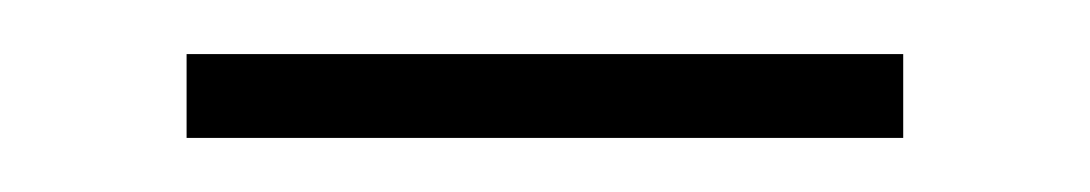

<svg xmlns="http://www.w3.org/2000/svg" viewBox="-20 -576 403 71"><path d="M49 -556H314V-525H49Z"/></svg>

Font: Ysabeau SC Light
Style: Regular
Weight: 300
Designer: Christian Thalmann (Catharsis Fonts)
Version: Version 0.003